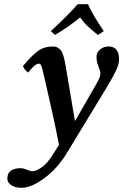

<svg xmlns="http://www.w3.org/2000/svg" viewBox="-20 -666 589 918"><path d="M294.9 -344.2 337.9 -89.8 339.8 -88.9 440.9 -265.1Q453.1 -286.6 456.5 -296.1Q460 -305.7 460 -316.9Q460 -325.7 450.7 -348.1Q441.4 -370.6 441.4 -395.5Q441.4 -415 458.7 -429.4Q476.1 -443.8 499 -443.8Q549.3 -443.8 549.3 -380.4Q549.3 -360.8 535.6 -330.8Q522 -300.8 487.8 -244.1L298.8 66.9Q254.4 140.1 192.4 185.5Q130.4 231.9 83 231.9Q68.8 231.9 54.7 228.5Q40.5 225.1 27.8 214.6Q15.1 204.1 15.1 188Q15.1 138.2 80.1 138.2Q91.3 138.2 108.4 145.5Q125.5 152.8 134.8 152.8Q152.8 152.8 180.7 133.1Q208.5 113.3 235.8 67.9L262.2 26.9Q251.5 -29.8 231.4 -122.1L196.3 -277.3L181.2 -340.8Q176.3 -361.8 166 -361.8Q156.2 -361.8 141.1 -348.6Q126 -335.4 115.2 -319.3Q96.2 -331.5 89.8 -350.1Q132.3 -401.4 161.9 -422.6Q191.4 -443.8 233.9 -443.8Q246.6 -443.8 256.3 -438Q266.1 -432.1 271.7 -424.8Q277.3 -417.5 282.2 -402.1Q287.1 -386.7 289.1 -376Q290.5 -371.1 294.9 -344.2ZM400.9 -646Q420.4 -599.6 476.1 -517.1L448.2 -499Q418 -522.9 399.2 -540.5Q380.4 -558.1 362.8 -583Q313 -540.5 243.2 -499L223.1 -517.1Q315.4 -603 351.1 -646Z"/></svg>

Font: Linux Libertine G
Style: Semibold Italic
Weight: 600
Italic angle: -11.5°
Designer: Philipp H. Poll
Foundry: Philipp H. Poll
Version: Version 5.1.1